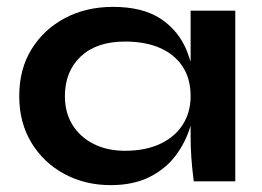

<svg xmlns="http://www.w3.org/2000/svg" viewBox="-20 -528 763 559"><path d="M302 11Q228 11 167.5 -21.5Q107 -54 71.5 -112.5Q36 -171 36 -248Q36 -327 72 -385Q108 -443 169.5 -475.5Q231 -508 309 -508Q395 -508 447.5 -473.5Q500 -439 524 -380Q530 -364 535 -348V-497H665V0H544Q544 -3 541.5 -22.5Q539 -42 537 -70.5Q535 -99 535 -128V-162Q534 -160 534 -159Q520 -113 491 -74.5Q462 -36 415 -12.5Q368 11 302 11ZM344 -89Q403 -89 446 -109Q489 -129 512 -165Q535 -201 535 -248Q535 -299 511.5 -334.5Q488 -370 445.5 -388.5Q403 -407 344 -407Q261 -407 215 -363.5Q169 -320 169 -248Q169 -200 191 -164.5Q213 -129 252.5 -109Q292 -89 344 -89Z"/></svg>

Font: Syne Modified
Style: Bold
Weight: 700
Designer: Lucas Descroix
Foundry: Bonjour Monde
Version: Version 2.200